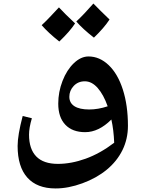

<svg xmlns="http://www.w3.org/2000/svg" viewBox="-20 -731 807 1091"><path d="M628.9 80.1Q626 6.8 612.8 -51.8Q541 20 463.9 20Q391.6 20 351.3 -22.2Q311 -64.5 311 -142.1Q311 -208.5 335.2 -271Q359.4 -333.5 399.4 -371.8Q439.5 -410.2 482.9 -410.2Q545.9 -410.2 597.7 -360.8Q649.4 -311.5 678.2 -221.7Q707 -131.8 707 -16.1Q707 58.6 675.8 122.1Q644.5 185.5 586.4 233.4Q528.3 281.2 448.2 310.5Q368.2 339.8 295.9 339.8Q190.4 339.8 135.3 278.1Q80.1 216.3 80.1 98.1Q80.1 37.1 108.9 -71.8L161.1 -59.1Q145 -4.9 145 34.2Q145 115.7 186 158Q227.1 200.2 309.1 200.2Q384.8 200.2 466.8 170.7Q548.8 141.1 628.9 80.1ZM486.8 -108.9Q537.6 -108.9 591.8 -127Q568.8 -192.4 535.4 -230.7Q502 -269 461.9 -269Q423.8 -269 398.9 -242.7Q374 -216.3 374 -181.2Q374 -146 403.1 -127.4Q432.1 -108.9 486.8 -108.9ZM406.7 -598.1Q377 -552.2 316.9 -495.1Q253.9 -544.9 216.8 -587.9Q243.2 -612.3 269 -640.1Q294.9 -668 314.9 -689Q349.6 -651.4 406.7 -598.1ZM602.5 -620.1Q570.8 -571.8 513.7 -517.1Q450.2 -566.4 413.6 -608.9Q458.5 -650.9 510.7 -710.9Q548.3 -671.9 602.5 -620.1Z"/></svg>

Font: Droid Arabic Naskh
Style: Bold
Weight: 700
Designer: Pascal Zoghbi
Foundry: Ascender Corporation
Version: Version 1.00